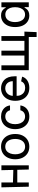

<svg xmlns="http://www.w3.org/2000/svg" viewBox="1518 -2112 749 3826"><g transform="rotate(-90 1893.0 -198.5)"><path d="M73.2 -545.5 86.3 0H170.1V-229H422.6L428.3 0H512.1V-545.5H415.1L420.8 -307.9L170.1 -315.3V-545.5Z M884.6 11C985.8 11 1063.2 -38.4 1105.1 -122.5C1126.1 -164.8 1136.4 -213.8 1136.4 -270.2C1136.4 -383.5 1092.3 -470.5 1017 -517.4C979.4 -540.8 935.4 -552.6 884.6 -552.6C783.7 -552.6 706.3 -503.6 664.4 -418.7C643.5 -376.4 632.8 -326.7 632.8 -270.2C632.8 -157.7 676.8 -71 752.5 -24.1C790.1 -0.7 834.2 11 884.6 11ZM884.9 -73.2C815.3 -73.2 769.9 -112.6 748.2 -172.2C737.2 -202.1 731.9 -234.7 731.9 -270.2C731.9 -341.3 753.2 -404.5 798.7 -441.4C821.4 -459.5 850.1 -468.8 884.9 -468.8C984.4 -468.8 1037.6 -383.9 1037.6 -270.2C1037.6 -157 984.4 -73.2 884.9 -73.2Z M1484.7 11C1568.9 11 1632.8 -22 1670.8 -76C1689.6 -103 1701.3 -133.5 1705.6 -168H1609C1594.8 -108.7 1547.6 -73.9 1485.1 -73.9C1422.9 -73.9 1376.1 -107.6 1350.9 -167.3C1338.4 -197.1 1332 -232.2 1332 -272.7C1332 -352.3 1359 -412.3 1404.8 -444.2C1427.9 -460.2 1454.5 -468 1485.1 -468C1555 -468 1597.3 -424.7 1609 -373.9H1705.6C1697.1 -445.3 1655.5 -500.4 1592 -530.2C1560 -545.1 1523.8 -552.6 1483.7 -552.6C1382.5 -552.6 1305.4 -502.1 1264.2 -417.3C1243.3 -374.6 1233 -325.6 1233 -270.2C1233 -160.9 1274.9 -73.2 1350.1 -25.2C1387.8 -1.1 1432.5 11 1484.7 11Z M2055.4 11C2170.1 11 2254.6 -45.5 2279.1 -132.8L2185.4 -152.7C2165.8 -100.1 2119.7 -72.1 2056.1 -72.1C1992.2 -72.1 1942.8 -100.9 1915.8 -153.8C1902.3 -180.4 1895.6 -212.7 1895.6 -250.7V-307.9C1896.3 -399.1 1958.1 -469.1 2047.9 -469.1C2105.1 -469.1 2148.4 -441.4 2171.5 -396.3C2183.2 -373.6 2188.9 -348 2188.9 -319.2H1857.6V-242.2H2286.6V-278.8C2286.6 -378.6 2257.8 -447.4 2212.4 -490.4C2166.5 -533.4 2107.6 -552.6 2047.6 -552.6C1947.1 -552.6 1870.4 -502.1 1828.8 -416.9C1807.9 -373.9 1797.6 -324.6 1797.6 -268.8C1797.6 -156.2 1840.9 -70 1918 -23.8C1956.3 -0.7 2002.1 11 2055.4 11Z M2408 0H3068.9V156.2H3166.5L3176.8 -87H3088.1V-545.5H2991.5V-87H2796.5V-545.5H2699.6V-87H2505V-545.5H2408Z M3496.8 10.7C3564.6 10.7 3604.8 -15.6 3628.2 -45.5C3639.9 -60.4 3648.8 -73.5 3654.8 -84.5H3664.1V0H3759.9V-545.5H3661.6V-457.7H3654.8C3642.4 -479 3621.8 -512.8 3580.6 -535.5C3559.7 -546.9 3532.3 -552.6 3497.9 -552.6C3408.4 -552.6 3336.6 -506 3297.2 -422.2C3277.3 -380 3267.4 -329.9 3267.4 -271.7C3267.4 -154.8 3308.9 -68.9 3378.2 -23.4C3412.6 -0.7 3452.4 10.7 3496.8 10.7ZM3516 -74.2C3450.6 -74.2 3406.2 -111.9 3383.5 -171.9C3372.2 -202.1 3366.5 -235.4 3366.5 -272.7C3366.5 -388.5 3420.1 -467.3 3516 -467.3C3580.3 -467.3 3623.9 -433.2 3646.7 -375C3657.7 -345.5 3663.4 -311.4 3663.4 -272.7C3663.4 -194.2 3639.9 -132.8 3596.2 -99.4C3574.6 -82.7 3547.6 -74.2 3516 -74.2Z"/></g></svg>

Font: Inter 465
Style: Regular
Weight: 400
Designer: Rasmus Andersson
Foundry: rsms
Version: Version 3.019;Glyphs 3.1.2 (3151)